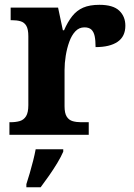

<svg xmlns="http://www.w3.org/2000/svg" viewBox="-20 -568 563 809"><path d="M19.7 0V-53H23.8Q46.8 -53 63.6 -58Q80.3 -63 89.9 -78.5Q99.4 -94 99.4 -125V-415Q99.4 -445 90.8 -459.5Q82.2 -474 66.3 -478.5Q50.5 -483 28.5 -483H24.9V-536H224.7L244.9 -440.5H249.9Q265.2 -475.7 284.2 -499.8Q303.3 -524 330.6 -535.9Q357.9 -547.7 399 -547.7Q456.4 -547.7 482.3 -523.2Q508.2 -498.7 508.2 -459.7Q508.2 -414.2 475.4 -391.8Q442.6 -369.5 382.7 -369.5Q382.7 -397.5 378.9 -415.7Q375 -433.8 365 -443.3Q354.9 -452.7 335.5 -452.7Q313.3 -452.7 297.5 -436Q281.7 -419.2 271.9 -391.8Q262 -364.5 257 -333.2Q252 -302 252 -273V-120Q252 -91 261.2 -76.5Q270.4 -62 286.3 -57.5Q302.2 -53 321.8 -53H353.9V0ZM91.1 208Q97.6 187.7 105.3 161.9Q112.9 136 119.6 109.3Q126.3 82.7 130.3 61H246.5V71Q237.5 92 221.5 118.7Q205.4 145.4 186.5 172.4Q167.6 199.4 151.3 221H91.1Z"/></svg>

Font: Noto Serif Khmer
Style: Regular
Weight: 400
Designer: Danh Hong and the Monotype Design Team
Foundry: Monotype Imaging Inc.
Version: Version 2.003